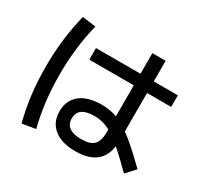

<svg xmlns="http://www.w3.org/2000/svg" viewBox="-173 -1015 1345 1290"><g transform="rotate(30 500.0 -370.5)"><path d="M540 35Q434 35 374.5 -12.5Q315 -60 315 -145Q315 -231 374 -278Q433 -325 540 -325Q588 -325 632 -313.5Q676 -302 723 -273.5Q770 -245 828.5 -195Q887 -145 964 -69L899 1Q828 -70 776 -116Q724 -162 684 -188Q644 -214 608.5 -224.5Q573 -235 535 -235Q410 -235 410 -145Q410 -55 535 -55Q603 -55 631.5 -84Q660 -113 660 -180V-795H763V-175Q763 -70 707 -17.5Q651 35 540 35ZM315 -545V-635H950V-545ZM135 54Q109 -49 97 -148.5Q85 -248 85 -360Q85 -471 97 -570Q109 -669 134 -772L239 -758Q215 -660 203.5 -563Q192 -466 192 -360Q192 -254 203.5 -156.5Q215 -59 239 37Z"/></g></svg>

Font: M PLUS 1 Thin Medium
Style: Regular
Weight: 500
Version: Version 1.001